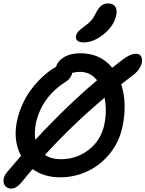

<svg xmlns="http://www.w3.org/2000/svg" viewBox="-25 -1019 844 1114"><path d="M460 -772.9Q435.1 -772.9 424.1 -783.2Q413.1 -793.5 416 -811Q419.4 -825.7 429.4 -836.7Q439.5 -847.7 461.9 -863.8Q490.2 -883.8 504.9 -900.9Q519.5 -918 533.2 -946.8Q548.3 -976.1 564.5 -987.5Q580.6 -999 601.1 -999Q630.9 -999 643.3 -981.2Q655.8 -963.4 649.9 -933.1Q637.2 -870.1 578.1 -821.5Q519 -772.9 460 -772.9ZM41 75.2Q19 75.2 6.3 61Q-6.3 46.9 -4.6 24.9Q-2.9 2.9 14.2 -18.1Q43.9 -53.7 97.2 -115.2Q50.3 -203.1 73.2 -314.9Q83 -363.3 103.3 -408.9Q123.5 -454.6 147.5 -488.5Q171.4 -522.5 200 -552Q228.5 -581.5 253.2 -600.3Q277.8 -619.1 300.8 -631.8Q308.6 -664.1 346.2 -687Q383.8 -710 440.9 -710Q557.6 -710 626 -626Q651.4 -646 685.1 -671.9Q730 -707 764.2 -707Q790.5 -707 797.4 -682.1Q805.2 -652.8 780.3 -616.7Q767.1 -598.1 747.1 -583Q696.8 -544.9 678.2 -529.8Q713.9 -419.9 686 -286.1Q668.5 -199.7 615.7 -132.1Q563 -64.5 486.8 -27.3Q410.6 9.8 324.2 9.8Q230 9.8 164.1 -38.1Q151.9 -24.4 130.1 2.2Q108.4 28.8 102.1 36.1Q70.3 75.2 41 75.2ZM182.1 -297.9Q173.3 -246.6 180.2 -208Q358.9 -401.4 538.1 -553.2Q499 -602.1 439 -602.1Q418.5 -602.1 394 -596.2Q391.6 -582 381.8 -568.1Q372.1 -554.2 356.9 -544.9Q213.9 -454.1 182.1 -297.9ZM581.1 -299.8Q596.2 -376 582 -452.1Q399.9 -299.8 235.8 -120.1Q272.9 -95.2 328.1 -95.2Q420.4 -95.2 491.2 -150.9Q562 -206.5 581.1 -299.8Z"/></svg>

Font: Shantell Sans Normal
Style: Italic
Weight: 500
Italic angle: -11.31°
Designer: Stephen Nixon, Anya Danilova, Shantell Martin
Foundry: Arrow Type
Version: Version 1.006;[559af2be0]